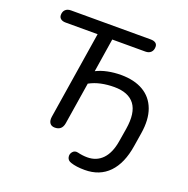

<svg xmlns="http://www.w3.org/2000/svg" viewBox="-153 -849 1156 1182"><g transform="rotate(20 425.0 -258.0)"><path d="M435.3 177Q412.4 169.9 407.9 149.8Q403.4 129.7 416.7 113.8Q430 97.8 451.8 102.8Q484.1 110.8 515.3 110.8Q576 110.8 615 69.9Q654 28.9 666.8 -50.1L681 -136.2Q698.8 -245.7 658.6 -299.3Q618.3 -352.9 524.8 -352.9Q479.8 -352.9 439.4 -344.4Q398.9 -335.9 363.5 -316.6L319.6 -40.7Q311.6 7.3 264.9 7.3Q242.4 7.3 231.9 -7.7Q221.5 -22.7 225.3 -49.1L316.4 -623.4H107.2Q86.1 -623.4 74.7 -632.6Q63.2 -641.8 63.2 -657.3Q63.2 -679.8 76.3 -692.4Q89.4 -705 112.3 -705H634.5Q655.5 -705 667 -696.6Q678.4 -688.2 678.4 -672.1Q678.4 -649.2 665.3 -636.3Q652.3 -623.4 629.4 -623.4H412.3L377.7 -403.3Q409.7 -419.9 451.6 -428.5Q493.4 -437.1 539.2 -437.1Q625.4 -437.1 684.4 -403Q743.3 -368.8 768 -302.6Q792.7 -236.5 777.5 -142.2L763.3 -53.7Q744.7 65.1 684.5 127.2Q624.2 189.3 526.9 189.3Q470.9 189.3 435.3 177Z"/></g></svg>

Font: SN Pro Thin
Style: Italic
Weight: 200
Italic angle: -9°
Designer: Tobias Whetton
Foundry: Supernotes
Version: Version 1.003;Glyphs 3.3 (3324)